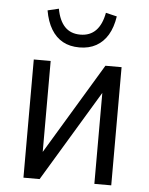

<svg xmlns="http://www.w3.org/2000/svg" viewBox="-52 -751 617 793"><g transform="rotate(5 257.0 -354.0)"><path d="M75 0V-490H145V-73H121L372 -490H439V0H369V-417H393L142 0ZM258 -556Q218 -556 189 -572Q160 -588 141 -619.5Q122 -651 114 -697L160 -708Q169 -659 193 -634Q217 -609 257 -609Q297 -609 321.5 -634Q346 -659 355 -708L401 -697Q394 -651 375.5 -620Q357 -589 327.5 -572.5Q298 -556 258 -556Z"/></g></svg>

Font: Nunito Sans 10pt Condensed
Style: Regular
Weight: 400
Width: 3
Designer: Vernon Adams
Foundry: Vernon Adams
Version: Version 3.101;gftools[0.9.27]